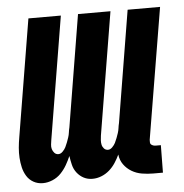

<svg xmlns="http://www.w3.org/2000/svg" viewBox="-44 -562 587 613"><g transform="rotate(-5 250.0 -256.0)"><path d="M69 8Q53 8 39.5 0.5Q26 -7 18 -20Q10 -33 6.5 -48Q3 -63 2 -79Q1 -95 2.5 -111.5Q4 -128 7 -145L69 -520H173L108 -127Q107 -120 106 -112.5Q105 -105 107 -98Q109 -91 114 -85.5Q119 -80 127 -80Q134 -80 140.5 -86.5Q147 -93 150.5 -100Q154 -107 157 -115Q160 -123 162.5 -130.5Q165 -138 166 -146Q167 -154 169 -162L228 -520H332L267 -127Q266 -120 265.5 -112.5Q265 -105 266.5 -98Q268 -91 273 -85.5Q278 -80 286 -80Q293 -80 299.5 -86.5Q306 -93 309.5 -100Q313 -107 316 -115Q319 -123 321.5 -130.5Q324 -138 325 -146Q326 -154 328 -162L387 -520H491L421 -100Q421 -96 421 -92Q421 -88 423.5 -85.5Q426 -83 430 -81.5Q434 -80 438 -80H455L454 8H423Q405 8 387 5Q369 2 354 -7Q339 -16 329 -30Q319 -44 317 -62Q311 -49 302.5 -36Q294 -23 282.5 -13Q271 -3 257 2.5Q243 8 229 8H228Q213 8 200.5 1.5Q188 -5 179 -16.5Q170 -28 166.5 -42.5Q163 -57 161 -71Q155 -57 147 -43Q139 -29 127.5 -17Q116 -5 100.5 1.5Q85 8 70 8Z"/></g></svg>

Font: Iosevka Curly
Style: Bold Italic
Weight: 700
Italic angle: -9°
Monospace: yes
Designer: Belleve Invis
Foundry: Belleve Invis
Version: Version 22.1.2; ttfautohint (v1.8.4)